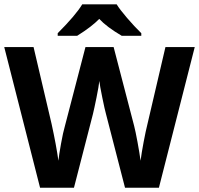

<svg xmlns="http://www.w3.org/2000/svg" viewBox="-20 -885 938 905"><path d="M729 0H569.3L479.5 -348.1Q474.1 -366.7 462.2 -425Q450.2 -483.4 448.2 -503.4Q445.8 -479 434.8 -424.8Q423.8 -370.6 418 -347.2L328.6 0H168.9L0 -663.1H138.2L223.1 -301.3Q245.1 -200.7 255.4 -127.4Q257.8 -153.3 267.6 -207.5Q277.3 -261.7 286.1 -291.5L382.8 -663.1H515.6L612.3 -291.5Q618.7 -266.6 628.2 -215.3Q637.7 -164.1 642.6 -127.4Q647 -162.6 657 -215.6Q667 -268.6 675.3 -301.3L759.8 -663.1H897.9ZM553.7 -716.3Q482.4 -758.3 447.8 -795.9Q412.6 -759.3 343.8 -716.3H252V-728.5Q337.4 -814 367.7 -864.7H529.8Q543.9 -841.3 578.6 -800.8Q613.3 -760.3 646 -728.5V-716.3Z"/></svg>

Font: Bpm'online Open Sans
Style: Bold
Weight: 700
Foundry: Ascender Corporation
Version: Version 1.10